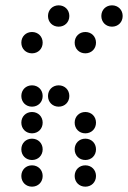

<svg xmlns="http://www.w3.org/2000/svg" viewBox="-20 -710 480 720"><path d="M200 -610C223 -610 240 -627 240 -650C240 -673 223 -690 200 -690C177 -690 160 -673 160 -650C160 -627 177 -610 200 -610ZM400 -610C423 -610 440 -627 440 -650C440 -673 423 -690 400 -690C377 -690 360 -673 360 -650C360 -627 377 -610 400 -610ZM100 -510C123 -510 140 -527 140 -550C140 -573 123 -590 100 -590C77 -590 60 -573 60 -550C60 -527 77 -510 100 -510ZM300 -510C323 -510 340 -527 340 -550C340 -573 323 -590 300 -590C277 -590 260 -573 260 -550C260 -527 277 -510 300 -510ZM100 -310C123 -310 140 -327 140 -350C140 -373 123 -390 100 -390C77 -390 60 -373 60 -350C60 -327 77 -310 100 -310ZM200 -310C223 -310 240 -327 240 -350C240 -373 223 -390 200 -390C177 -390 160 -373 160 -350C160 -327 177 -310 200 -310ZM100 -210C123 -210 140 -227 140 -250C140 -273 123 -290 100 -290C77 -290 60 -273 60 -250C60 -227 77 -210 100 -210ZM300 -210C323 -210 340 -227 340 -250C340 -273 323 -290 300 -290C277 -290 260 -273 260 -250C260 -227 277 -210 300 -210ZM100 -110C123 -110 140 -127 140 -150C140 -173 123 -190 100 -190C77 -190 60 -173 60 -150C60 -127 77 -110 100 -110ZM300 -110C323 -110 340 -127 340 -150C340 -173 323 -190 300 -190C277 -190 260 -173 260 -150C260 -127 277 -110 300 -110ZM100 -10C123 -10 140 -27 140 -50C140 -73 123 -90 100 -90C77 -90 60 -73 60 -50C60 -27 77 -10 100 -10ZM300 -10C323 -10 340 -27 340 -50C340 -73 323 -90 300 -90C277 -90 260 -73 260 -50C260 -27 277 -10 300 -10Z"/></svg>

Font: TINY 5x3 80
Style: Regular
Weight: 200
Designer: Jack Halten Fahnestock
Foundry: Velvetyne Type Foundry
Version: Version 1.002;hotconv 1.0.109;makeotfexe 2.5.65596